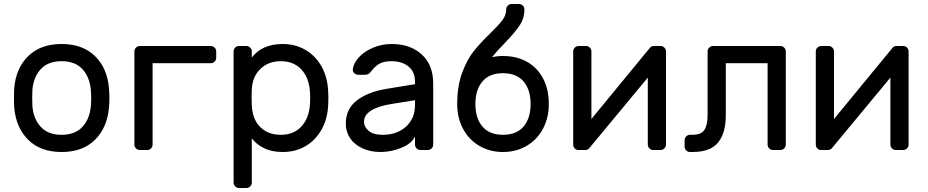

<svg xmlns="http://www.w3.org/2000/svg" viewBox="-20 -750 4638 960"><path d="M527 -259Q527 -235 525 -213Q516 -111 454.5 -50.5Q393 10 288 10Q183 10 121.5 -50.5Q60 -111 51 -213Q50 -224 50 -259Q50 -296 51 -307Q59 -409 121 -469.5Q183 -530 288 -530Q393 -530 455 -469.5Q517 -409 525 -307Q527 -285 527 -259ZM288 -444Q221 -444 184.5 -405Q148 -366 142 -302Q141 -290 141 -259Q141 -229 142 -218Q148 -154 184.5 -115Q221 -76 288 -76Q355 -76 391.5 -115Q428 -154 434 -218Q436 -240 436 -259Q436 -278 434 -302Q428 -366 391.5 -405Q355 -444 288 -444Z M1061 -493V-461Q1061 -450 1053 -442Q1045 -434 1034 -434H743V-27Q743 -16 735 -8Q727 0 716 0H679Q668 0 660 -8Q652 -16 652 -27V-493Q652 -504 660 -512Q668 -520 679 -520H1034Q1045 -520 1053 -512Q1061 -504 1061 -493Z M1239 163Q1239 174 1231 182Q1223 190 1212 190H1175Q1164 190 1156 182Q1148 174 1148 163V-493Q1148 -504 1156 -512Q1164 -520 1175 -520H1212Q1223 -520 1231 -512Q1239 -504 1239 -493V-462Q1290 -530 1394 -530Q1456 -530 1506.5 -501Q1557 -472 1587.5 -418Q1618 -364 1621 -292Q1622 -282 1622 -260Q1622 -237 1621 -227Q1618 -155 1587.5 -101.5Q1557 -48 1507 -19Q1457 10 1394 10Q1338 10 1299.5 -9.5Q1261 -29 1239 -58ZM1384 -76Q1449 -76 1487.5 -118Q1526 -160 1530 -232Q1531 -242 1531 -260Q1531 -278 1530 -288Q1526 -360 1487.5 -402Q1449 -444 1384 -444Q1322 -444 1282 -405.5Q1242 -367 1239 -303L1238 -264L1239 -224Q1242 -154 1281 -115Q1320 -76 1384 -76Z M2055 -329V-342Q2055 -391 2022.5 -417.5Q1990 -444 1938 -444Q1898 -444 1875.5 -430.5Q1853 -417 1833 -390Q1827 -382 1820 -379Q1813 -376 1801 -376H1771Q1760 -376 1751.5 -384Q1743 -392 1744 -403Q1747 -433 1773.5 -462.5Q1800 -492 1844 -511Q1888 -530 1938 -530Q2031 -530 2088.5 -478Q2146 -426 2146 -332V-27Q2146 -16 2138 -8Q2130 0 2119 0H2082Q2071 0 2063 -8Q2055 -16 2055 -27V-68Q2039 -32 1987 -11Q1935 10 1883 10Q1832 10 1792 -8.5Q1752 -27 1730.5 -59Q1709 -91 1709 -131Q1709 -206 1765 -248.5Q1821 -291 1914 -306ZM2055 -249 1937 -230Q1872 -220 1836 -197.5Q1800 -175 1800 -141Q1800 -116 1823 -96Q1846 -76 1893 -76Q1965 -76 2010 -117Q2055 -158 2055 -224Z M2495 -470Q2562 -470 2614 -441.5Q2666 -413 2695 -358.5Q2724 -304 2724 -230Q2724 -160 2694.5 -105.5Q2665 -51 2613 -20.5Q2561 10 2495 10Q2429 10 2377 -20.5Q2325 -51 2295.5 -105.5Q2266 -160 2266 -230Q2266 -319 2290.5 -385.5Q2315 -452 2349 -494.5Q2383 -537 2433 -585Q2474 -625 2492.5 -650Q2511 -675 2511 -703Q2511 -714 2519 -722Q2527 -730 2538 -730H2575Q2586 -730 2594 -722Q2602 -714 2602 -703Q2602 -659 2578.5 -623.5Q2555 -588 2505 -536Q2469 -500 2440 -464Q2466 -470 2495 -470ZM2495 -76Q2563 -76 2598 -117.5Q2633 -159 2633 -230Q2633 -301 2598 -342.5Q2563 -384 2495 -384Q2427 -384 2392 -342.5Q2357 -301 2357 -230Q2357 -159 2392 -117.5Q2427 -76 2495 -76Z M3219 -27V-362L2928 -11Q2920 0 2906 0H2872Q2861 0 2853.5 -8Q2846 -16 2846 -27V-493Q2846 -504 2854 -512Q2862 -520 2873 -520H2910Q2921 -520 2929 -512Q2937 -504 2937 -493V-155L3228 -509Q3233 -515 3237.5 -517.5Q3242 -520 3250 -520H3283Q3294 -520 3302 -512Q3310 -504 3310 -493V-27Q3310 -16 3302 -8Q3294 0 3283 0H3246Q3235 0 3227 -8Q3219 -16 3219 -27Z M3882 -520Q3893 -520 3901 -512Q3909 -504 3909 -493V-27Q3909 -16 3901 -8Q3893 0 3882 0H3845Q3834 0 3826 -8Q3818 -16 3818 -27V-434H3609V-173Q3609 -85 3570.5 -37.5Q3532 10 3442 10H3430Q3419 10 3411 2Q3403 -6 3403 -17V-49Q3403 -60 3411 -68Q3419 -76 3430 -76H3442Q3486 -76 3502 -100.5Q3518 -125 3518 -174V-493Q3518 -504 3526 -512Q3534 -520 3545 -520Z M4432 -27V-362L4141 -11Q4133 0 4119 0H4085Q4074 0 4066.5 -8Q4059 -16 4059 -27V-493Q4059 -504 4067 -512Q4075 -520 4086 -520H4123Q4134 -520 4142 -512Q4150 -504 4150 -493V-155L4441 -509Q4446 -515 4450.5 -517.5Q4455 -520 4463 -520H4496Q4507 -520 4515 -512Q4523 -504 4523 -493V-27Q4523 -16 4515 -8Q4507 0 4496 0H4459Q4448 0 4440 -8Q4432 -16 4432 -27Z"/></svg>

Font: Contemporary
Style: Regular
Weight: 400
Designer: Victor Tran
Foundry: Victor Tran
Version: Version 1.100